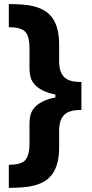

<svg xmlns="http://www.w3.org/2000/svg" viewBox="-20 -761 449 939"><path d="M23.1 -741.1Q58.9 -741.1 91.1 -738.6Q123.2 -736.2 150.6 -728.7Q177.9 -721.2 199.9 -707.6Q221.9 -693.9 237.2 -671.9Q252.5 -649.9 260.8 -618.1Q269.2 -586.3 269.2 -542.3V-463.4Q269.2 -434.3 275.6 -414.6Q282 -394.9 295.3 -382.6Q308.6 -370.4 329.2 -365.1Q349.8 -359.7 378.2 -359.7V-223.4Q349.8 -223.4 329.2 -218Q308.6 -212.7 295.3 -200.5Q282 -188.2 275.6 -168.5Q269.2 -148.8 269.2 -119.7V-41.2Q269.2 2.8 260.8 34.6Q252.5 66.4 237.2 88.4Q221.9 110.4 199.9 124.1Q177.9 137.8 150.6 145.2Q123.2 152.7 91.1 155.2Q58.9 157.7 23.1 157.7V44.7Q87 44.7 105.5 19.9Q124.3 -5.3 124.3 -56.5V-160.2Q124.3 -180.8 129.4 -199.8Q134.6 -218.8 148.6 -234.9Q162.6 -251.1 187.3 -263.8Q212 -276.6 250.7 -284.4V-298.7Q212 -306.8 187.3 -319.6Q162.6 -332.4 148.6 -348.5Q134.6 -364.7 129.4 -383.7Q124.3 -402.7 124.3 -423.3V-527Q124.3 -579.2 105.5 -603.3Q86.3 -627.8 23.1 -627.8Z"/></svg>

Font: Inter P
Style: Bold
Weight: 700
Designer: Rasmus Andersson
Foundry: rsms
Version: Version 3.018;git-588b23468